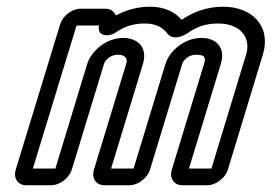

<svg xmlns="http://www.w3.org/2000/svg" viewBox="-20 -527 809 572"><path d="M412 -457C444 -457 465 -445 477 -429C492 -408 518 -415 537 -427C563 -445 588 -457 630 -457C696 -457 729 -415 713 -364L610 -25H543L638 -337C652 -384 626 -414 580 -414C529 -414 485 -375 473 -337L378 -25H311L406 -337C420 -384 392 -414 347 -414C296 -414 252 -375 240 -337L145 -25H78L208 -451H275C268 -416 306 -418 323 -429C351 -449 378 -457 412 -457ZM294 -501H220C194 -501 167 -480 159 -454L27 -22C19 4 33 25 59 25H132C158 25 186 4 194 -22L290 -337C293 -347 308 -364 331 -364C354 -364 361 -352 356 -337L260 -22C252 4 266 25 292 25H365C391 25 419 4 427 -22L523 -337C526 -347 541 -364 564 -364C590 -364 594 -356 588 -337L492 -22C484 4 498 25 524 25H597C623 25 651 4 659 -22L763 -364C789 -449 731 -507 645 -507C594 -507 554 -490 521 -468C502 -491 470 -507 427 -507C392 -507 360 -499 325 -481C320 -492 311 -501 294 -501Z"/></svg>

Font: DIN Rundschrift
Style: BreitKontKu
Weight: 400
Width: 7
Version: Version 1.027